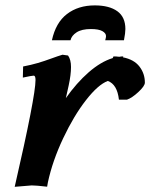

<svg xmlns="http://www.w3.org/2000/svg" viewBox="-20 -704 568 726"><path d="M216.3 -497.1 237.3 -494.1Q248.5 -478.5 248.5 -450.7Q248.5 -421.4 239.7 -380.9Q231.9 -344.7 229 -333Q269.5 -390.6 315.4 -430.7Q361.3 -470.7 406.2 -484.4L409.2 -490.7Q420.4 -490.7 430.7 -489.3Q438.5 -490.7 446.3 -490.7L444.8 -487.3Q486.8 -479 507.3 -452.4Q527.8 -425.8 527.8 -391.6Q527.8 -378.9 503.4 -356.2Q479 -333.5 460 -327.1H429.7Q423.3 -384.8 387.7 -397.9Q351.1 -384.3 305.2 -325.4Q259.3 -266.6 219 -181.4Q178.7 -96.2 161.1 -14.6Q160.2 -8.8 158.2 2Q116.7 -2.9 100.1 -2.9L35.6 2.4Q114.3 -339.8 114.3 -401.4Q114.3 -418 107.4 -418Q101.1 -418 66.4 -410.6L67.4 -452.6Q98.1 -458.5 123 -465.8Q147.9 -473.1 173.8 -482.7Q199.7 -492.2 216.3 -497.1ZM323.7 -594.2Q289.1 -594.2 269.8 -581.8Q250.5 -569.3 246.6 -551.8H176.3Q190.9 -618.7 233.4 -651.1Q275.9 -683.6 338.4 -683.6Q393.1 -683.6 423.6 -661.6Q454.1 -639.6 454.1 -594.2Q454.1 -579.6 448.7 -551.8H377.9Q380.9 -563 380.9 -567.4Q380.9 -578.6 366.9 -586.4Q353 -594.2 323.7 -594.2Z"/></svg>

Font: Flanker
Style: Bold Italic
Weight: 700
Italic angle: -12°
Designer: Flanker
Version: Version 2.000